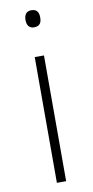

<svg xmlns="http://www.w3.org/2000/svg" viewBox="-84 -761 386 797"><g transform="rotate(-10 108.5 -362.0)"><path d="M108 -724C87 -724 78 -709 78 -688C78 -667 87 -652 108 -652C133 -652 140 -667 140 -688C140 -709 133 -724 108 -724ZM128 -530H89V0H128Z"/></g></svg>

Font: Noto Sans Gurmukhi ExtraLight
Style: Regular
Weight: 200
Designer: Jelle Bosma - Monotype Design Team
Foundry: Monotype Imaging Inc.
Version: Version 2.004